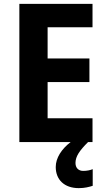

<svg xmlns="http://www.w3.org/2000/svg" viewBox="-20 -734 551 992"><path d="M370 108C370 74 391 44 435 0H458V-123H226V-310H442V-432H226V-593H458V-714H80V0H345C298 36 268 82 268 129C268 194 312 238 387 238C418 238 440 232 459 226V140C447 145 430 149 410 149C386 149 370 134 370 108Z"/></svg>

Font: Noto Sans Arabic UI SmCn
Style: Bold
Weight: 700
Width: 4
Designer: Monotype Design Team, Nadine Chahine and Nizar Qandah
Foundry: Monotype Imaging Inc.
Version: Version 2.010